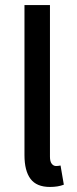

<svg xmlns="http://www.w3.org/2000/svg" viewBox="-20 -729 304 761"><path d="M77 -114V-709H178V-108Q178 -89 185 -80Q192 -71 202 -71Q211 -71 220 -73L233 3Q210 12 178 12Q125 12 101 -20Q77 -52 77 -114Z"/></svg>

Font: Assistant SemiBold
Style: Regular
Weight: 600
Designer: Hebrew By Ben Nathan, Latin by Paul Hunt
Version: Version 2.001; ttfautohint (v1.6)